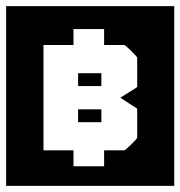

<svg xmlns="http://www.w3.org/2000/svg" viewBox="-40 -606 589 627"><path d="M215 -325Q215 -331 215 -337.2Q215 -343.5 215 -347Q215 -354 215 -360.5Q215 -367 215 -367Q215 -367 227.8 -367Q240.5 -367 253 -367Q267.5 -367 279.2 -367Q291 -367 291 -367Q291 -367 291 -360Q291 -353 291 -347Q291 -347 291 -345.5Q291 -344 291 -344Q291 -344 291 -338Q291 -332 291 -325Q269 -325 258 -325Q247 -325 238.5 -325Q230 -325 215 -325ZM215 -249Q230 -249 238.5 -249Q247 -249 258 -249Q269 -249 291 -249Q291 -239.5 291 -236.5Q291 -233.5 291 -228Q291 -227.5 291 -226.8Q291 -226 291 -226Q291 -220 291 -213.5Q291 -207 291 -207Q291 -207 279.8 -207Q268.5 -207 255 -207Q241.5 -207 228.2 -207Q215 -207 215 -207Q215 -207 215 -213.8Q215 -220.5 215 -228Q215 -232 215 -236.8Q215 -241.5 215 -249ZM200 -115Q200 -115 200 -102Q200 -89 200 -76Q200 -63 200 -63Q200 -63 217 -63Q234 -63 248 -63Q261.5 -63 280.8 -63Q300 -63 300 -63Q300 -63 300 -75.5Q300 -88 300 -101Q300 -114 300 -115H366Q367.5 -115 374 -120.8Q380.5 -126.5 388.5 -134.2Q396.5 -142 402.2 -148.5Q408 -155 408 -156V-251Q408 -251 399.8 -256.5Q391.5 -262 380.5 -269Q369.5 -276 361.2 -281.5Q353 -287 353 -287Q353 -287 353 -287Q353 -287 353 -287Q353 -287 353 -287Q353 -287 353 -287Q353 -287 361.2 -292.2Q369.5 -297.5 380.5 -304.2Q391.5 -311 399.8 -316.2Q408 -321.5 408 -322V-418Q408 -419 402.2 -425.5Q396.5 -432 388.5 -439.8Q380.5 -447.5 374 -453.2Q367.5 -459 366 -459H300Q300 -459 300 -472Q300 -485 300 -498Q300 -511 300 -511Q300 -511 282.5 -511Q265 -511 253 -511Q238 -511 219 -511Q200 -511 200 -511Q200 -511 200 -498Q200 -485 200 -472Q200 -459 200 -459H102Q102 -459 102 -459Q102 -459 102 -459V-115Q102 -115 102 -115Q102 -115 102 -115ZM-20 1Q-20 1 -20 1Q-20 1 -20 1Q-20 1 -20 1Q-20 1 -20 1Q-20 1 -20 1Q-20 1 -20 1Q-20 1 -20 1Q-20 1 -20 1Q-20 1 -20 -30.8Q-20 -62.5 -20 -115Q-20 -167.5 -20 -230Q-20 -292.5 -20 -355Q-20 -417.5 -20 -470Q-20 -522.5 -20 -554.2Q-20 -586 -20 -586Q-20 -586 -20 -586Q-20 -586 -20 -586Q-20 -586 -20 -586Q-20 -586 -20 -586Q-20 -586 -20 -586Q-20 -586 -20 -586Q-20 -586 -20 -586Q-20 -586 -20 -586Q5 -586 35.2 -586Q65.5 -586 97 -586Q128.5 -586 157.5 -586Q186.5 -586 209.8 -586Q233 -586 246.5 -586Q260 -586 260 -586Q260 -586 260 -586Q260 -586 260 -586Q260 -586 260 -586Q260 -586 260 -586Q260 -586 260 -586Q260 -586 260 -586Q260 -586 273 -586Q286 -586 308 -586Q330 -586 358 -586Q386 -586 416.2 -586Q446.5 -586 475.8 -586Q505 -586 529 -586Q529 -586 529 -586Q529 -586 529 -586Q529 -586 529 -586Q529 -586 529 -586Q529 -586 529 -586Q529 -586 529 -586Q529 -586 529 -586Q529 -586 529 -586Q529 -586 529 -554.2Q529 -522.5 529 -470Q529 -417.5 529 -355Q529 -292.5 529 -230Q529 -167.5 529 -115Q529 -62.5 529 -30.8Q529 1 529 1Q529 1 529 1Q529 1 529 1Q529 1 529 1Q529 1 529 1Q529 1 529 1Q529 1 529 1Q529 1 529 1Q529 1 529 1Q505 1 476 1Q447 1 416.8 1Q386.5 1 358.5 1Q330.5 1 308.2 1Q286 1 273 1Q260 1 260 1Q260 1 260 1Q260 1 260 1Q260 1 260 1Q260 1 260 1Q260 1 260 1Q260 1 260 1Q260 1 246.5 1Q233 1 210 1Q187 1 158.2 1Q129.5 1 98 1Q66.5 1 36 1Q5.5 1 -20 1Z"/></svg>

Font: Honk
Style: Regular
Weight: 400
Designer: Noopur Datye & Yesha Goshar
Foundry: Ek Type
Version: Version 1.000